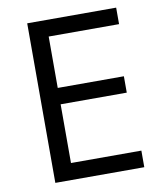

<svg xmlns="http://www.w3.org/2000/svg" viewBox="-81 -780 718 846"><g transform="rotate(-10 278.0 -357.0)"><path d="M496.1 0H98.1V-713.9H496.1V-640.1H181.2V-410.2H477.1V-336.9H181.2V-74.2H496.1Z"/></g></svg>

Font: f3_21440 
Style: Regular
Weight: 400
Foundry: Ascender Corporation
Version: Version 1.10